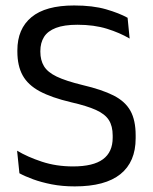

<svg xmlns="http://www.w3.org/2000/svg" viewBox="-20 -670 561 702"><path d="M253.5 11.5Q207.5 11.5 169.2 4Q131 -3.5 101 -14.5Q71 -25.5 51 -36.5L42.5 -119Q81 -96 133.2 -78.8Q185.5 -61.5 247 -61.5Q321 -61.5 356.5 -87.8Q392 -114 392 -166.5V-174.5Q392 -209 378 -231Q364 -253 330.8 -268Q297.5 -283 240.5 -296Q168.5 -313 125.2 -336.2Q82 -359.5 62.8 -394.5Q43.5 -429.5 43.5 -481.5V-486Q43.5 -564.5 95 -607.2Q146.5 -650 251 -650Q319.5 -650 367.8 -636Q416 -622 446.5 -605L454 -529Q418.5 -550 371.2 -564.8Q324 -579.5 263 -579.5Q214.5 -579.5 184.5 -568Q154.5 -556.5 141 -535Q127.5 -513.5 127.5 -483V-481Q127.5 -450 140.8 -428Q154 -406 187.2 -390Q220.5 -374 282 -359Q352.5 -342.5 395 -321Q437.5 -299.5 456.8 -265Q476 -230.5 476 -175V-164.5Q476 -78 420.2 -33.2Q364.5 11.5 253.5 11.5Z"/></svg>

Font: Anek Devanagari
Style: Regular
Weight: 400
Designer: Kailash Malviya (Devanagari) & Yesha Goshar (Latin)
Foundry: Ek Type
Version: Version 1.003